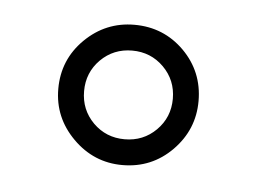

<svg xmlns="http://www.w3.org/2000/svg" viewBox="-29 -726 379 261"><g transform="rotate(5 160.0 -595.5)"><path d="M241.2 -595.7Q241.2 -556.6 213.4 -528.3Q185.5 -500 145.5 -500Q106.4 -500 78.1 -528.3Q49.8 -556.6 49.8 -595.7Q49.8 -635.7 78.1 -663.6Q106.4 -691.4 145.5 -691.4Q185.5 -691.4 213.4 -663.6Q241.2 -635.7 241.2 -595.7ZM206.1 -595.7Q206.1 -621.1 188.5 -638.7Q170.9 -656.2 145.5 -656.2Q120.1 -656.2 102.5 -638.7Q85 -621.1 85 -595.7Q85 -570.3 102.5 -552.7Q120.1 -535.2 145.5 -535.2Q170.9 -535.2 188.5 -552.7Q206.1 -570.3 206.1 -595.7Z"/></g></svg>

Font: Namkio Khamti
Style: Bold
Weight: 700
Designer: Debbi Hosken
Foundry: SIL International
Version: Version 3.917